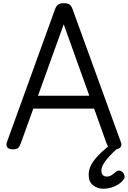

<svg xmlns="http://www.w3.org/2000/svg" viewBox="-20 -914 795 1193"><path d="M61 14Q35 14 25.5 1.5Q16 -11 23 -31L321 -854Q329 -877 341 -885.5Q353 -894 377 -894Q401 -894 412.5 -885.5Q424 -877 432 -854L731 -31Q739 -11 728 1.5Q717 14 691 14Q669 14 659.5 5.5Q650 -3 642 -23L565 -239H187L109 -23Q102 -3 92.5 5.5Q83 14 61 14ZM216 -319H535L376 -763ZM624 259Q585 259 558 237Q531 215 531 174Q531 148 540 125Q549 102 566 80Q583 58 608.5 34Q634 10 668 -17L730 -18V-9Q707 10 686 30Q665 50 648 70Q631 90 620.5 109Q610 128 610 146Q610 165 619 174Q628 183 643 183Q659 183 671.5 175.5Q684 168 702 152Q709 147 718.5 146Q728 145 739 153Q750 163 753 176Q756 189 751 197Q738 217 716 231Q694 245 669.5 252Q645 259 624 259Z"/></svg>

Font: Playwrite HR Lijeva
Style: Regular
Weight: 400
Designer: Veronika Burian, José Scaglione
Foundry: TypeTogether
Version: Version 1.002